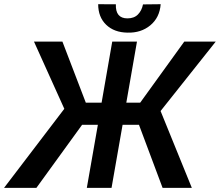

<svg xmlns="http://www.w3.org/2000/svg" viewBox="-64 -913 1069 933"><path d="M611.3 -306.6H531.7L478 0H357.9L411.6 -306.6H335L112.8 0H-44.4L248.5 -384.3L101.1 -710.9H239.3L353 -414.1H429.7L481.4 -710.9H601.6L549.8 -414.1H617.2L831.5 -710.9H984.4L716.3 -373.5L868.2 0H726.1ZM716.8 -892.6Q711.9 -827.6 666.5 -790Q621.1 -752.4 555.2 -754.4Q490.7 -755.4 451.9 -792.7Q413.1 -830.1 413.1 -892.6L499 -892.1Q496.6 -823.7 555.2 -823.7Q587.9 -823.7 606.4 -842.8Q625 -861.8 630.9 -891.6Z"/></svg>

Font: Roboto Medium
Style: Italic
Weight: 500
Italic angle: -12°
Designer: Google
Version: Version 2.134; 2016